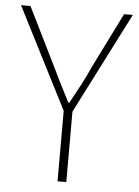

<svg xmlns="http://www.w3.org/2000/svg" viewBox="-52 -767 587 809"><g transform="rotate(5 241.0 -363.0)"><path d="M4 -726H44L159 -493Q179 -452 198 -413.5Q217 -375 238 -335H243Q265 -375 285.5 -413.5Q306 -452 324 -493L440 -726H477L259 -298V0H222V-298Z"/></g></svg>

Font: Kinto Sans Thin
Style: Regular
Weight: 100
Designer: Authors: Ryoko NISHIZUKA  (kana & ideographs); Paul D. Hunt (Latin, Greek & Cyrillic); Wenlong ZHANG  (bopomofo); Sandol
Foundry: Adobe Systems Incorporated, ookami Inc.
Version: Version 0.001